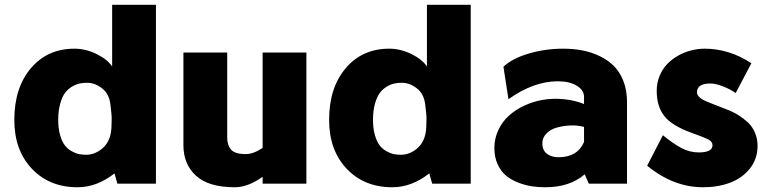

<svg xmlns="http://www.w3.org/2000/svg" viewBox="-20 -770 3211 805"><path d="M450.2 -750H633.8V0H472.2L460 -43Q386.2 15.1 305.2 15.1Q187 15.1 113.5 -62.7Q40 -140.6 40 -267.1Q40 -402.3 109.6 -484.1Q179.2 -565.9 292 -565.9Q339.4 -565.9 385 -543.5Q430.7 -521 450.2 -491.2ZM340.8 -121.1Q376 -121.1 406.5 -145.5Q437 -169.9 444.8 -212.9Q448.2 -230.5 448.2 -272V-278.8Q448.2 -287.6 442.9 -332Q438 -376 408.2 -399.4Q378.4 -422.9 345.2 -422.9Q328.6 -422.9 314 -419.9Q299.3 -417 282.2 -407Q265.1 -397 252.9 -380.9Q240.7 -364.7 232.4 -335.4Q224.1 -306.2 224.1 -267.1Q224.1 -230.5 232.2 -202.9Q240.2 -175.3 252.2 -160.2Q264.2 -145 281 -135.7Q297.9 -126.5 311.8 -123.8Q325.7 -121.1 340.8 -121.1Z M1081.1 -549.8H1264.6V0H1081.1V-28.8Q1019.5 15.1 964.8 15.1Q854.5 15.1 801.8 -33.2Q749 -81.5 749 -161.1V-549.8H932.6V-193.8Q932.6 -161.6 948.7 -142.8Q964.8 -124 1010.7 -124Q1042.5 -124 1081.1 -149.9Z M1770 -750H1953.6V0H1792L1779.8 -43Q1706.1 15.1 1625 15.1Q1506.8 15.1 1433.3 -62.7Q1359.9 -140.6 1359.9 -267.1Q1359.9 -402.3 1429.4 -484.1Q1499 -565.9 1611.8 -565.9Q1659.2 -565.9 1704.8 -543.5Q1750.5 -521 1770 -491.2ZM1660.6 -121.1Q1695.8 -121.1 1726.3 -145.5Q1756.8 -169.9 1764.6 -212.9Q1768.1 -230.5 1768.1 -272V-278.8Q1768.1 -287.6 1762.7 -332Q1757.8 -376 1728 -399.4Q1698.2 -422.9 1665 -422.9Q1648.4 -422.9 1633.8 -419.9Q1619.1 -417 1602.1 -407Q1585 -397 1572.8 -380.9Q1560.5 -364.7 1552.2 -335.4Q1543.9 -306.2 1543.9 -267.1Q1543.9 -230.5 1552 -202.9Q1560.1 -175.3 1572 -160.2Q1584 -145 1600.8 -135.7Q1617.7 -126.5 1631.6 -123.8Q1645.5 -121.1 1660.6 -121.1Z M2341.8 -565.9Q2383.8 -565.9 2421.1 -558.8Q2458.5 -551.8 2493.4 -535.2Q2528.3 -518.6 2553.5 -493.7Q2578.6 -468.8 2593.8 -429.9Q2608.9 -391.1 2608.9 -342.8V0H2448.7L2431.6 -39.1Q2368.7 15.1 2266.6 15.1Q2237.8 15.1 2210.7 11.2Q2183.6 7.3 2154.1 -3.9Q2124.5 -15.1 2102.8 -32.7Q2081.1 -50.3 2066.9 -80.3Q2052.7 -110.4 2052.7 -148.9Q2052.7 -189 2069.1 -224.1Q2085.4 -259.3 2113 -284.4Q2140.6 -309.6 2178.2 -327.1Q2215.8 -344.7 2257.1 -351.6Q2298.3 -358.4 2343 -354.2Q2387.7 -350.1 2428.7 -334V-363.8Q2428.7 -392.1 2398.2 -410.6Q2367.7 -429.2 2318.8 -429.2Q2217.3 -429.2 2111.8 -354L2090.8 -490.2Q2126.5 -524.4 2196 -545.2Q2265.6 -565.9 2341.8 -565.9ZM2253.9 -168.9Q2253.9 -140.1 2272.9 -125.5Q2292 -110.8 2321.8 -110.8Q2400.9 -110.8 2428.7 -174.8V-237.8Q2400.4 -245.6 2369.4 -243.9Q2338.4 -242.2 2312.7 -234.6Q2287.1 -227.1 2270.5 -209.7Q2253.9 -192.4 2253.9 -168.9Z M3130.4 -504.9 3064.5 -379.9Q3040 -397 3010 -408.4Q2980 -419.9 2958.5 -419.9Q2902.3 -419.9 2902.3 -382.8Q2902.3 -371.6 2913.3 -361.8Q2924.3 -352.1 2942.1 -344.7Q2960 -337.4 2982.7 -328.4Q3005.4 -319.3 3029.3 -310.3Q3053.2 -301.3 3075.9 -287.1Q3098.6 -272.9 3116.5 -256.1Q3134.3 -239.3 3145.3 -213.9Q3156.2 -188.5 3156.2 -158.2Q3156.2 -104 3124.3 -63.7Q3092.3 -23.4 3041.5 -4.2Q2990.7 15.1 2928.2 15.1Q2803.2 15.1 2693.4 -75.2L2759.3 -203.1Q2800.3 -169.4 2835.7 -150.1Q2871.1 -130.9 2909.7 -130.9Q2967.3 -130.9 2967.3 -161.1Q2967.3 -175.8 2950.4 -184.8Q2933.6 -193.8 2880.4 -212.9Q2798.3 -242.2 2765.9 -282.7Q2733.4 -323.2 2733.4 -389.2Q2733.4 -422.9 2745.6 -452.1Q2757.8 -481.4 2777.8 -502Q2797.9 -522.5 2824 -537.1Q2850.1 -551.8 2878.4 -558.8Q2906.7 -565.9 2934.6 -565.9Q3037.1 -565.9 3130.4 -504.9Z"/></svg>

Font: Stilu Bold
Style: Regular
Weight: 700
Designer: Genilson Lima Santos
Foundry: Genilson Lima Santos
Version: Version 1.200;PS 001.200;hotconv 1.0.88;makeotf.lib2.5.64775